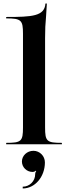

<svg xmlns="http://www.w3.org/2000/svg" viewBox="-20 -816 384 1086"><path d="M104 97.5C104 130.1 130.9 156.5 164 156.5C171 156.5 179 153.5 182 149.5L185 151.5C182 155.5 179 161.4 179 169.5C179 208.4 147.4 240 108.5 240V250C177.8 250 234 183.9 234 102.5C234 66.6 204.9 37 169 37C133.1 37 104 64.4 104 97.5ZM15 0H330V-8C244.5 -8 235 -16.7 235 -95V-600C235 -656.1 236.6 -675.9 240.5 -723C242.2 -743.7 243.7 -768 245 -796H237C232 -724 161.2 -720 15 -720V-712C100.5 -712 110 -701.8 110 -625V-95C110 -16.7 100.5 -8 15 -8Z"/></svg>

Font: Prida01
Style: Black
Weight: 900
Designer: gluk
Foundry: gluk
Version: Version 00.072